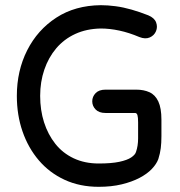

<svg xmlns="http://www.w3.org/2000/svg" viewBox="-20 -711 693 741"><path d="M518 -568Q541 -559 558 -566.5Q575 -574 582 -590.5Q589 -607 582.5 -624.5Q576 -642 552 -652Q519 -665 487.5 -674Q456 -683 426 -687Q396 -691 369 -691Q270 -690 197.5 -643Q125 -596 85 -517Q45 -438 45 -341Q45 -267 67 -203.5Q89 -140 130 -92Q171 -44 229.5 -17Q288 10 361 10Q410 10 449.5 0.5Q489 -9 518.5 -24.5Q548 -40 566 -59Q584 -78 591 -97Q598 -119 600.5 -139.5Q603 -160 603 -185.5Q603 -211 603 -249Q603 -294 591 -319.5Q579 -345 557 -355Q535 -365 506 -365Q481 -365 447 -365Q413 -365 387 -365Q362 -365 349 -351.5Q336 -338 336 -320Q336 -302 349 -288.5Q362 -275 387 -275Q404 -275 434 -275Q464 -275 501 -275Q508 -275 510.5 -266.5Q513 -258 513 -239Q513 -206 513 -177Q513 -148 505 -125Q502 -114 486.5 -103.5Q471 -93 440.5 -86.5Q410 -80 361 -80Q307 -80 264.5 -100Q222 -120 193.5 -156Q165 -192 150 -239Q135 -286 135 -341Q135 -395 151 -442Q167 -489 197 -524.5Q227 -560 270.5 -580Q314 -600 369 -601Q403 -601 440.5 -593Q478 -585 518 -568Z"/></svg>

Font: Tilt Neon
Style: Regular
Weight: 400
Designer: Andy Clymer
Foundry: Andy Clymer
Version: Version 1.000